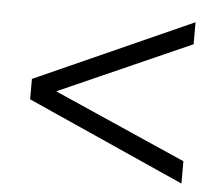

<svg xmlns="http://www.w3.org/2000/svg" viewBox="-43 -587 685 600"><g transform="rotate(5 300.0 -287.0)"><path d="M547 -34 53 -255V-319L547 -540V-471L132 -287L547 -104Z"/></g></svg>

Font: Mulish
Style: Regular
Weight: 400
Designer: Vernon Adams
Foundry: Vernon Adams
Version: Version 3.603; ttfautohint (v1.8.3)